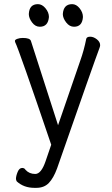

<svg xmlns="http://www.w3.org/2000/svg" viewBox="-20 -888 540 926"><path d="M172 -759Q150 -759 134.5 -780Q119 -801 119 -820Q121 -868 163 -868Q183 -868 199.5 -848Q216 -828 216 -806Q212 -759 172 -759ZM337 -759Q315 -759 299 -780Q283 -801 283 -820Q286 -868 328 -868Q348 -868 364 -848Q380 -828 380 -806Q377 -759 337 -759ZM227 -190Q72 -647 53 -685L52 -690Q51 -696 63 -700.5Q75 -705 90 -705Q124 -705 129 -691Q141 -654 260 -284L367 -595Q385 -645 396 -701Q399 -711 415 -711Q431 -711 447 -698.5Q463 -686 463 -670Q463 -665 460 -657Q437 -597 255 -75Q238 -29 215.5 -5.5Q193 18 155 18H146Q95 18 61 -13Q57 -20 57 -25Q57 -39 65 -58.5Q73 -78 87 -78Q98 -78 103 -69Q121 -49 150 -49Q179 -49 200 -111Z"/></svg>

Font: Moon Stars Kai HW
Style: Regular
Weight: 400
Designer: GuiWonder
Version: Version 1.101